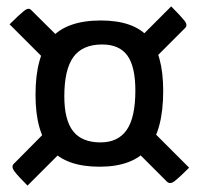

<svg xmlns="http://www.w3.org/2000/svg" viewBox="-20 -569 621 600"><path d="M291 -48Q187 -48 139 -102Q91 -156 91 -273Q91 -394 139.5 -449.5Q188 -505 295 -505Q398 -505 444 -452.5Q490 -400 490 -285Q490 -162 442.5 -105Q395 -48 291 -48ZM66 11Q37 -18 25.5 -33Q14 -48 23 -57L138 -173L180 -103ZM134 -369 10 -493Q40 -523 55 -535Q70 -547 78 -537L176 -440ZM502 -1 404 -99 450 -166 571 -45Q541 -15 526.5 -3.5Q512 8 502 -1ZM294 -124Q349 -124 376 -163Q403 -202 403 -286Q403 -361 378 -395.5Q353 -430 299 -430Q238 -430 209.5 -391Q181 -352 181 -268Q181 -194 208.5 -159Q236 -124 294 -124ZM450 -373 408 -442 515 -549Q544 -520 556 -505Q568 -490 558 -481Z"/></svg>

Font: Yanone Kaffeesatz ExtraLight Medium
Style: Regular
Weight: 500
Version: Version 2.003